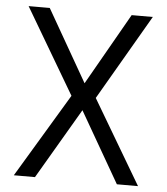

<svg xmlns="http://www.w3.org/2000/svg" viewBox="-51 -742 683 787"><g transform="rotate(5 290.5 -348.0)"><path d="M122 -696 291 -401 459 -696H546L342 -345L546 0H459L292 -290L122 0H35L242 -345L35 -696Z"/></g></svg>

Font: TypoPRO Titillium Maps
Style: 400 wt
Weight: 400
Designer: Campivisivi
Foundry: Accademia di Belle Arti di Urbino and students of MA course of Visual design
Version: Version 001.001